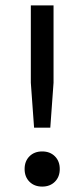

<svg xmlns="http://www.w3.org/2000/svg" viewBox="-20 -680 312 710"><path d="M178 -660V-374L166 -208H106L94 -374V-660ZM89 -102Q107 -120 136 -120Q165 -120 183 -102Q201 -84 201 -55Q201 -26 183 -8Q165 10 136 10Q107 10 89 -8Q71 -26 71 -55Q71 -84 89 -102Z"/></svg>

Font: Elaine Sans
Style: Regular
Weight: 400
Designer: Wei Huang
Foundry: Wei Huang
Version: Version 2.001;December 24, 2019;FontCreator 12.0.0.2547 64-b